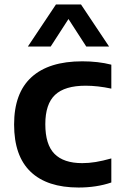

<svg xmlns="http://www.w3.org/2000/svg" viewBox="-20 -828 544 858"><path d="M43 -271.5Q43 -412.5 120.8 -483.2Q198.5 -554 347.5 -554Q419 -554 477.5 -539V-432Q416.5 -445 362.5 -445Q269.5 -445 226 -404Q182.5 -363 182.5 -273Q182.5 -182 223.5 -140.5Q264.5 -99 347.5 -99Q377 -99 407.5 -104Q438 -109 477.5 -120V-12.5Q411.5 10 331 10Q190.5 10 116.8 -60.5Q43 -131 43 -271.5ZM467.5 -620H365.5L286 -743L206.5 -620H104.5L230 -808H342Z"/></svg>

Font: Encode Sans Semi Expanded SmBd
Style: Regular
Weight: 600
Width: 6
Designer: Multiple Designers
Foundry: Impallari Type
Version: Version 2.000